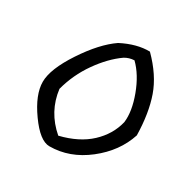

<svg xmlns="http://www.w3.org/2000/svg" viewBox="-118 -687 695 704"><g transform="rotate(30 229.5 -334.5)"><path d="M290 -521Q268 -520 250 -509Q203 -476 162.5 -418.5Q122 -361 104 -293Q115 -203 186 -142Q264 -161 310.5 -204.5Q357 -248 371 -306Q377 -354 353 -418.5Q329 -483 290 -521ZM206 -546Q268 -578 323 -577Q386 -514 409.5 -447Q433 -380 435 -287Q409 -207 335.5 -149.5Q262 -92 177 -92Q137 -92 87.5 -161.5Q38 -231 38 -285Q38 -339 93.5 -423Q149 -507 206 -546Z"/></g></svg>

Font: Tillana
Style: Regular
Weight: 400
Designer: Lipi Raval (Devanagari, Latin), Jonny Pinhorn (Latin)
Foundry: Indian Type Foundry
Version: Version 2.003;PS 1.0;hotconv 1.0.79;makeotf.lib2.5.61930; tt